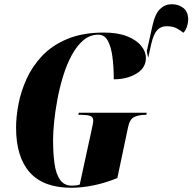

<svg xmlns="http://www.w3.org/2000/svg" viewBox="-20 -878 910 908"><path d="M681 -605 674 -635 702 -761Q714 -814 737.5 -836Q761 -858 792 -858Q825 -858 847.5 -840Q870 -822 870 -784Q870 -772 864.5 -753.5Q859 -735 847 -723Q834 -734 815.5 -744Q797 -754 768 -754Q740 -754 723 -735Q706 -716 695 -669ZM317 10Q186 10 121 -62.5Q56 -135 56 -275Q56 -326 67.5 -386Q79 -446 106 -505.5Q133 -565 180 -614.5Q227 -664 299 -694Q371 -724 471 -724Q537 -724 581 -706.5Q625 -689 647.5 -661.5Q670 -634 670 -604Q670 -557 625.5 -530Q581 -503 518 -503Q518 -563 511.5 -610.5Q505 -658 489.5 -686Q474 -714 445 -714Q405 -714 374 -687.5Q343 -661 319 -616.5Q295 -572 278.5 -518Q262 -464 251.5 -408Q241 -352 236 -302Q231 -252 231 -217Q231 -152 238 -103Q245 -54 264.5 -27Q284 0 320 0Q329 0 337.5 -1Q346 -2 357 -5L414 -267Q417 -281 419 -291Q421 -301 421 -308Q421 -325 406 -330Q391 -335 364 -335H350L353 -345H674L672 -335H668Q639 -335 616.5 -325.5Q594 -316 586 -278L535 -36Q479 -13 423 -1.5Q367 10 317 10Z"/></svg>

Font: Noto Serif Display ExtraCondensed Black
Style: Italic
Weight: 900
Width: 2
Italic angle: -12°
Designer: Monotype Design Team
Foundry: Monotype Imaging Inc.
Version: Version 2.009